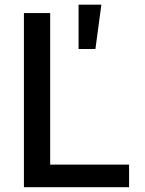

<svg xmlns="http://www.w3.org/2000/svg" viewBox="-20 -782 604 802"><path d="M79.9 -727.3H189.6V-94.5H519.2V0H79.9ZM308.2 -762.4H403.4L378.6 -577.4H308.2Z"/></svg>

Font: Cannonade Med
Style: Regular
Weight: 500
Designer: Rasmus Andersson
Foundry: rsms
Version: Version 3.012;git-f93a4a705